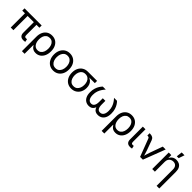

<svg xmlns="http://www.w3.org/2000/svg" viewBox="404 -2508 4464 4464"><g transform="rotate(45 2636.0 -276.5)"><path d="M523.4 3.4Q461.4 3.4 430.9 -29.1Q400.4 -61.5 400.4 -120.6V-515.6H487.8V-141.1Q487.8 -104 497.1 -88.9Q506.3 -73.7 534.2 -73.7Q547.9 -73.7 554.7 -74.7Q561.5 -75.7 567.9 -77.1L583.5 -3.9Q573.2 -1.5 557.6 1Q542 3.4 523.4 3.4ZM108.9 0V-515.6H196.3V0ZM20.5 -467.8V-542.5H583.5V-467.8Z M681.2 204.1V-271Q681.2 -356.4 711.2 -418.9Q741.2 -481.4 795.2 -515.6Q849.1 -549.8 922.9 -549.8Q996.1 -549.8 1050 -515.9Q1104 -481.9 1134 -419.4Q1164.1 -356.9 1164.1 -271Q1164.1 -185.5 1134.8 -122.1Q1105.5 -58.6 1053.7 -23.4Q1002 11.7 934.1 11.7Q883.8 11.7 852.3 -5.4Q820.8 -22.5 803 -44.7Q785.2 -66.9 774.9 -84H768.6V204.1ZM920.9 -66.9Q971.7 -66.9 1006.1 -93.8Q1040.5 -120.6 1057.9 -166.7Q1075.2 -212.9 1075.2 -271.5Q1075.2 -327.6 1058.3 -373Q1041.5 -418.5 1007.8 -445.1Q974.1 -471.7 922.4 -471.7Q872.6 -471.7 837.9 -446.5Q803.2 -421.4 785.2 -376.5Q767.1 -331.5 767.1 -271.5Q767.1 -211.4 784.9 -165Q802.7 -118.7 837.2 -92.8Q871.6 -66.9 920.9 -66.9Z M1509.3 11.7Q1435.5 11.7 1379.9 -23.4Q1324.2 -58.6 1293 -121.6Q1261.7 -184.6 1261.7 -268.1Q1261.7 -353 1293 -416.3Q1324.2 -479.5 1379.9 -514.6Q1435.5 -549.8 1509.3 -549.8Q1584 -549.8 1639.9 -514.6Q1695.8 -479.5 1726.8 -416.3Q1757.8 -353 1757.8 -268.1Q1757.8 -184.6 1726.8 -121.6Q1695.8 -58.6 1639.9 -23.4Q1584 11.7 1509.3 11.7ZM1509.3 -66.4Q1564 -66.4 1599.4 -94.2Q1634.8 -122.1 1652.1 -168Q1669.4 -213.9 1669.4 -268.1Q1669.4 -322.8 1652.1 -369.1Q1634.8 -415.5 1599.4 -443.6Q1564 -471.7 1509.3 -471.7Q1455.6 -471.7 1420.4 -443.6Q1385.3 -415.5 1367.9 -369.4Q1350.6 -323.2 1350.6 -268.1Q1350.6 -213.9 1367.9 -168Q1385.3 -122.1 1420.4 -94.2Q1455.6 -66.4 1509.3 -66.4Z M2103 11.7Q2029.3 11.7 1973.4 -23.4Q1917.5 -58.6 1886.5 -121.6Q1855.5 -184.6 1855.5 -267.6Q1855.5 -351.1 1886.7 -412.6Q1918 -474.1 1973.6 -508.3Q2029.3 -542.5 2103 -542.5H2406.2V-468.3H2172.9L2103 -464.4Q2049.3 -464.4 2014.2 -438Q1979 -411.6 1961.7 -366.9Q1944.3 -322.3 1944.3 -267.6Q1944.3 -213.9 1961.7 -167.7Q1979 -121.6 2014.2 -94Q2049.3 -66.4 2103 -66.4Q2157.7 -66.4 2193.1 -94.2Q2228.5 -122.1 2245.8 -168Q2263.2 -213.9 2263.2 -267.6Q2263.2 -322.3 2245.8 -366.9Q2228.5 -411.6 2193.1 -438Q2157.7 -464.4 2103 -464.4V-488.8Q2158.2 -488.8 2203.9 -474.4Q2249.5 -460 2282.5 -431.2Q2315.4 -402.3 2333.5 -358.4Q2351.6 -314.5 2351.6 -255.9Q2351.6 -178.7 2320.6 -118.2Q2289.6 -57.6 2233.6 -22.9Q2177.7 11.7 2103 11.7Z M2676.8 7.8Q2618.7 7.8 2573.2 -20.3Q2527.8 -48.3 2501.7 -104Q2475.6 -159.7 2475.6 -242.7Q2475.6 -315.9 2494.4 -374.5Q2513.2 -433.1 2540.5 -475.8Q2567.9 -518.6 2593.3 -542.5H2691.4Q2661.1 -509.3 2631.8 -466.1Q2602.5 -422.9 2583.3 -367.9Q2564 -313 2564 -242.7Q2564 -159.7 2594.2 -114.7Q2624.5 -69.8 2679.2 -69.8Q2731.4 -69.8 2758.3 -111.3Q2785.2 -152.8 2785.2 -232.4V-350.6H2870.1V-232.4Q2870.1 -152.8 2894.8 -111.3Q2919.4 -69.8 2972.7 -69.8Q3029.3 -69.8 3059.8 -114.7Q3090.3 -159.7 3090.3 -242.7Q3090.3 -314.5 3070.6 -370.4Q3050.8 -426.3 3021.5 -468.8Q2992.2 -511.2 2962.4 -542.5H3060.5Q3085.9 -519 3113.3 -477.3Q3140.6 -435.5 3159.4 -376.7Q3178.2 -317.9 3178.2 -242.7Q3178.2 -159.2 3152.3 -103.5Q3126.5 -47.9 3080.6 -20Q3034.7 7.8 2975.6 7.8Q2927.2 7.8 2895.5 -9.5Q2863.8 -26.9 2845.2 -57.1Q2826.7 -87.4 2817.4 -126H2834Q2825.2 -85.4 2805.7 -55.4Q2786.1 -25.4 2754.4 -8.8Q2722.7 7.8 2676.8 7.8Z M3302.7 204.1V-271Q3302.7 -356.4 3332.8 -418.9Q3362.8 -481.4 3416.7 -515.6Q3470.7 -549.8 3544.4 -549.8Q3617.7 -549.8 3671.6 -515.9Q3725.6 -481.9 3755.6 -419.4Q3785.6 -356.9 3785.6 -271Q3785.6 -185.5 3756.3 -122.1Q3727.1 -58.6 3675.3 -23.4Q3623.5 11.7 3555.7 11.7Q3505.4 11.7 3473.9 -5.4Q3442.4 -22.5 3424.6 -44.7Q3406.7 -66.9 3396.5 -84H3390.1V204.1ZM3542.5 -66.9Q3593.3 -66.9 3627.7 -93.8Q3662.1 -120.6 3679.4 -166.7Q3696.8 -212.9 3696.8 -271.5Q3696.8 -327.6 3679.9 -373Q3663.1 -418.5 3629.4 -445.1Q3595.7 -471.7 3543.9 -471.7Q3494.1 -471.7 3459.5 -446.5Q3424.8 -421.4 3406.7 -376.5Q3388.7 -331.5 3388.7 -271.5Q3388.7 -211.4 3406.5 -165Q3424.3 -118.7 3458.7 -92.8Q3493.2 -66.9 3542.5 -66.9Z M4033.7 3.4Q3970.7 3.4 3940.2 -28.8Q3909.7 -61 3909.7 -120.6V-542.5H3997.1V-141.1Q3997.1 -104 4006.3 -89.1Q4015.6 -74.2 4043.5 -74.2Q4056.6 -74.2 4063.7 -75.2Q4070.8 -76.2 4077.1 -77.6L4092.8 -3.9Q4081.5 -1 4065.7 1.2Q4049.8 3.4 4033.7 3.4Z M4362.3 0 4197.3 -433.1Q4189.5 -454.6 4177 -462.6Q4164.6 -470.7 4142.1 -470.7H4129.9V-545.9H4144.5Q4195.8 -545.9 4229.2 -526.6Q4262.7 -507.3 4277.8 -465.8L4366.2 -221.7Q4384.3 -172.4 4397.2 -124Q4410.2 -75.7 4423.8 -29.8H4393.1Q4407.2 -75.7 4419.9 -124.3Q4432.6 -172.9 4450.2 -221.7L4566.4 -542.5H4661.1L4453.6 0Z M4848.6 -324.2V0H4761.2V-542.5H4845.7L4846.2 -411.1H4832.5Q4857.4 -485.8 4903.6 -517.8Q4949.7 -549.8 5011.2 -549.8Q5066.4 -549.8 5108.2 -527.1Q5149.9 -504.4 5173.3 -458.7Q5196.8 -413.1 5196.8 -343.8V204.1H5109.4V-336.4Q5109.4 -399.9 5076.4 -435.3Q5043.5 -470.7 4986.3 -470.7Q4947.3 -470.7 4916 -453.9Q4884.8 -437 4866.7 -404.3Q4848.6 -371.6 4848.6 -324.2ZM4956.1 -613.3 4973.1 -756.8H5065.9L5017.1 -613.3Z"/></g></svg>

Font: Inter 16pt
Style: Regular
Weight: 400
Version: Version 4.001;git-66647c0bb